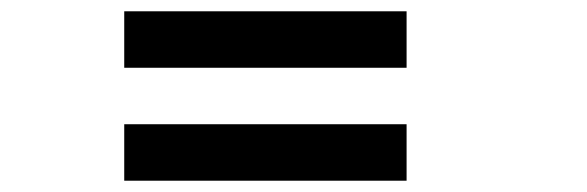

<svg xmlns="http://www.w3.org/2000/svg" viewBox="-20 -620 1040 340"><path d="M200 -500V-600H700V-500ZM200 -300V-400H700V-300Z"/></svg>

Font: Galmuri9 Regular
Style: Regular
Weight: 400
Designer: Lee Minseo (quiple)
Version: Version 2.399;hotconv 1.1.1;makeotfexe 2.6.0 DEVELOPMENT